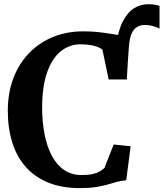

<svg xmlns="http://www.w3.org/2000/svg" viewBox="-20 -904 796 934"><path d="M596 -517 555 -573.5 543 -679Q555 -757 578.5 -801.5Q602 -846 633.5 -864.8Q665 -883.5 701 -883.5Q720.5 -883.5 733.2 -881.2Q746 -879 756 -875.5V-765Q739.5 -773 722.5 -777.8Q705.5 -782.5 684.5 -782.5Q663.5 -782.5 647 -773Q630.5 -763.5 620.2 -740.5Q610 -717.5 607 -677ZM368 11Q281 11 215.5 -15.5Q150 -42 106 -91.2Q62 -140.5 40 -209.8Q18 -279 18 -364.5Q18 -453.5 45.5 -524.8Q73 -596 122.5 -646.8Q172 -697.5 238.8 -724.5Q305.5 -751.5 384.5 -751.5Q421 -751.5 451.8 -748.5Q482.5 -745.5 509.2 -741Q536 -736.5 560.8 -733Q585.5 -729.5 608.5 -728L597 -517.5H508.5L478.5 -661.5Q472 -668.5 458 -674.5Q444 -680.5 422.5 -684.5Q401 -688.5 372 -688.5Q317.5 -688.5 275.2 -654.2Q233 -620 209 -551.2Q185 -482.5 185 -380Q185 -310.5 196.8 -250.8Q208.5 -191 232 -146.5Q255.5 -102 291.8 -77.2Q328 -52.5 377 -52.5Q409 -52.5 430.2 -57.2Q451.5 -62 465 -70Q478.5 -78 488 -87L533 -201L615.5 -192.5L594 -27Q570.5 -25.5 549.5 -19.5Q528.5 -13.5 504.2 -6.5Q480 0.5 447.2 5.8Q414.5 11 368 11Z"/></svg>

Font: Merriweather 24pt
Style: Bold
Weight: 700
Designer: Eben Sorkin
Foundry: Eben Sorkin
Version: Version 2.100